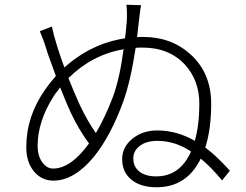

<svg xmlns="http://www.w3.org/2000/svg" viewBox="-20 -791 1040 811"><path d="M640 -46Q740 -46 787 -151Q719 -196 645 -196Q596 -196 568 -173Q543 -152 543 -122Q543 -87 568.5 -66.5Q594 -46 640 -46ZM269 -461Q293 -401 316 -350Q349 -280 385 -229Q425 -297 457 -382Q486 -461 502 -583Q369 -560 269 -461ZM159 -105Q178 -79 204 -79Q279 -79 356 -185Q313 -243 279 -315Q262 -351 234 -422Q232 -419 227 -412Q213 -395 207 -385Q139 -279 139 -175Q139 -132 159 -105ZM91 -169Q91 -300 171 -413Q191 -442 216 -470Q201 -510 182 -564Q164 -624 148 -659L199 -679Q215 -606 252 -506Q366 -608 508 -629Q511 -649 514 -686Q515 -691 515 -693Q518 -735 514 -771L576 -769Q573 -757 569 -720Q567 -703 566 -696L559 -634Q567 -635 585 -635Q703 -635 784 -562Q872 -483 872 -353Q872 -244 847 -168Q893 -134 951 -70L918 -29Q872 -85 828 -121Q769 0 641 0Q574 0 535 -32Q496 -64 496 -119Q496 -169 538 -204Q581 -240 644 -240Q727 -240 803 -196Q822 -265 822 -352Q822 -451 762 -517Q695 -590 582 -590Q562 -590 553 -589Q532 -450 501 -363Q448 -217 376 -128Q293 -28 205 -28Q156 -28 123.5 -67Q91 -106 91 -169Z"/></svg>

Font: Source Han Sans Light
Style: Regular
Weight: 300
Designer: Ryoko NISHIZUKA Ë•øÂ°öÊ∂ºÂ≠ê (kana & ideographs); Paul D. Hunt (Latin, Greek & Cyrillic); Wenlong ZHANG Âº†ÊñáÈæô (bopom
Foundry: Adobe Systems Incorporated
Version: Version 1.004;PS 1.004;hotconv 1.0.82;makeotf.lib2.5.63406; 